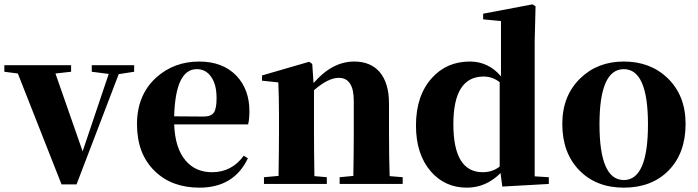

<svg xmlns="http://www.w3.org/2000/svg" viewBox="-30 -846 3208 883"><path d="M587 -516 516 -505 322 2H253L52 -508L-10 -516V-546H297V-516L225 -508L350 -150L470 -506L392 -516V-546H587Z M907 -310Q941 -310 954 -329Q966 -347 966 -395Q966 -459 940 -494Q916 -528 875 -528Q777 -528 771 -311ZM1110 -118Q1046 17 887 17Q760 17 682 -59Q600 -138 600 -275Q600 -409 689 -490Q771 -563 886 -563Q995 -563 1058 -497Q1117 -434 1117 -335Q1117 -297 1111 -274H771Q775 -163 825 -106Q870 -54 945 -54Q1036 -54 1091 -130Z M1822 -31V0H1532V-31L1595 -37Q1597 -153 1597 -238V-382Q1597 -488 1528 -488Q1479 -488 1414 -431V-238Q1414 -154 1416 -36L1473 -31V0H1184V-31L1251 -37Q1253 -155 1253 -238V-321Q1253 -395 1250 -467L1175 -475V-499L1392 -562L1406 -552L1412 -464Q1498 -563 1599 -563Q1673 -563 1715 -516Q1759 -465 1759 -370V-238Q1759 -123 1762 -36Z M2268 -468Q2235 -494 2194 -494Q2055 -494 2055 -275Q2055 -54 2190 -54Q2235 -54 2268 -80ZM2494 -31V0L2280 12L2272 -50Q2205 17 2117 17Q2016 17 1951 -58Q1883 -137 1883 -269Q1883 -406 1956 -487Q2024 -563 2131 -563Q2216 -563 2274 -495V-749L2192 -757V-783L2419 -826L2433 -817L2429 -657V-35Z M2633 -64Q2556 -144 2556 -276Q2556 -406 2639 -486Q2718 -563 2839 -563Q2961 -563 3040 -487Q3123 -407 3123 -276Q3123 -142 3045 -62Q2967 17 2839 17Q2711 17 2633 -64ZM2950 -274Q2950 -528 2839 -528Q2727 -528 2727 -274Q2727 -18 2839 -18Q2950 -18 2950 -274Z"/></svg>

Font: Source Han Serif SC Heavy
Style: Regular
Weight: 900
Designer: Ryoko NISHIZUKA  (kana & ideographs); Frank Grießhammer (Latin, Greek & Cyrillic); Wenlong ZHANG  (bopomofo); Sandoll Co
Foundry: Adobe Systems Incorporated
Version: Version 1.001 October 20, 2017